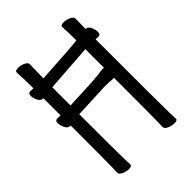

<svg xmlns="http://www.w3.org/2000/svg" viewBox="-208 -805 916 916"><g transform="rotate(-45 250.0 -347.0)"><path d="M114 11Q98 11 80.5 3Q63 -5 63 -17Q63 -29 64 -55Q65 -81 65 -332L66 -333H62Q46 -333 37.5 -352Q29 -371 29 -385Q29 -402 43 -402L65 -401V-516Q48 -516 39 -534.5Q30 -553 30 -567Q30 -585 45 -585L65 -584L64 -650Q62 -678 62 -695Q62 -705 83 -705Q100 -705 117 -697Q134 -689 134 -677L132 -584Q344 -596 371 -601V-650Q369 -678 369 -695Q369 -705 390 -705Q407 -705 424.5 -697Q442 -689 442 -677L441 -608Q457 -608 465 -589.5Q473 -571 473 -557Q473 -539 459 -539L440 -540Q440 -75 441.5 -46Q443 -17 443 0Q443 10 422 10Q406 10 388 2Q370 -6 370 -18Q370 -30 371 -56Q372 -82 372 -347Q334 -350 310 -350L132 -342Q132 -74 133.5 -45Q135 -16 135 1Q135 11 114 11ZM132 -401 286 -408Q324 -411 361 -416H372V-541Q194 -529 132 -524Z"/></g></svg>

Font: Moon Stars Kai T HW
Style: Regular
Weight: 400
Designer: GuiWonder
Version: Version 1.101